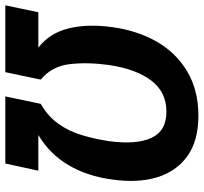

<svg xmlns="http://www.w3.org/2000/svg" viewBox="-66 -723 765 721"><g transform="rotate(90 316.5 -362.5)"><path d="M-24 0 2 -124H135Q80 -166 62.5 -238Q45 -310 58 -402Q71 -497 113 -569.5Q155 -642 225 -683.5Q295 -725 391 -725Q485 -725 542.5 -683.5Q600 -642 622 -569Q644 -496 630 -401Q618 -309 576.5 -238Q535 -167 463 -124H597L570 0H318L346 -133Q393 -160 421 -199.5Q449 -239 463.5 -287.5Q478 -336 486 -389Q500 -491 474 -548Q448 -605 375 -605Q302 -605 258.5 -548Q215 -491 200 -388Q189 -308 197 -241Q205 -174 255 -133L227 0Z"/></g></svg>

Font: Noto Sans SemiCondensed
Style: Bold Italic
Weight: 700
Width: 4
Italic angle: -12°
Designer: Monotype Design Team
Foundry: Monotype Imaging Inc.
Version: Version 2.013; ttfautohint (v1.8.4.7-5d5b)